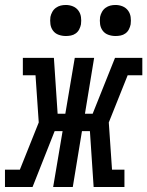

<svg xmlns="http://www.w3.org/2000/svg" viewBox="-60 -753 593 773"><path d="M-40 0V-70H20L96 -260L83 -450H32V-520H157L172 -295H203L241 -520H319L282 -295H313L403 -520H513V-450H454L378 -260L391 -70H441V0H317L302 -225H270L233 0H154L192 -225H160L71 0ZM405 -608Q390 -608 376 -613Q362 -618 353.5 -629.5Q345 -641 343 -655.5Q341 -670 343 -685Q345 -695 350.5 -705Q356 -715 365 -721.5Q374 -728 384 -730.5Q394 -733 405 -733Q420 -733 433.5 -727.5Q447 -722 455.5 -710.5Q464 -699 466 -684.5Q468 -670 466 -655Q464 -645 459 -635Q454 -625 445 -618.5Q436 -612 425.5 -610Q415 -608 405 -608ZM205 -608Q190 -608 176 -613Q162 -618 153.5 -629.5Q145 -641 143 -655.5Q141 -670 143 -685Q145 -695 150.5 -705Q156 -715 165 -721.5Q174 -728 184 -730.5Q194 -733 205 -733Q220 -733 233.5 -727.5Q247 -722 255.5 -710.5Q264 -699 266 -684.5Q268 -670 266 -655Q264 -645 259 -635Q254 -625 245 -618.5Q236 -612 225.5 -610Q215 -608 205 -608Z"/></svg>

Font: Iosevka Gothic
Style: Italic
Weight: 400
Italic angle: -9°
Monospace: yes
Designer: Belleve Invis
Foundry: Belleve Invis
Version: Version 15.5.1; ttfautohint (v1.8.4)